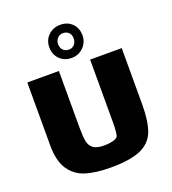

<svg xmlns="http://www.w3.org/2000/svg" viewBox="-145 -909 919 1028"><g transform="rotate(-20 314.0 -394.5)"><path d="M583 -570V-251Q583 -152 561.5 -96.5Q540 -41 481 -15Q422 11 309 11Q226 11 169 -6.5Q112 -24 78.5 -73Q45 -122 45 -211V-570H225V-249Q225 -196 230.5 -168.5Q236 -141 256 -126.5Q276 -112 317 -112Q342 -112 364 -117Q386 -122 394 -132Q403 -144 403 -219V-570ZM314 -612Q273 -612 246.5 -638.5Q220 -665 220 -706Q220 -747 247.5 -773.5Q275 -800 316 -800Q357 -800 383 -774Q409 -748 409 -706Q409 -667 381.5 -639.5Q354 -612 314 -612ZM314 -753Q295 -753 282.5 -739.5Q270 -726 270 -706Q270 -685 282.5 -672Q295 -659 316 -659Q335 -659 347 -673Q359 -687 359 -707Q359 -729 346.5 -741Q334 -753 314 -753Z"/></g></svg>

Font: Lalezar
Style: Regular
Weight: 400
Designer: Borna Izadpanah
Foundry: Borna Izadpanah
Version: Version 1.003